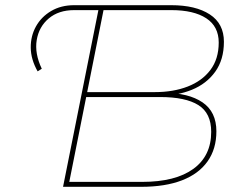

<svg xmlns="http://www.w3.org/2000/svg" viewBox="-20 -720 930 740"><path d="M125 -445Q99 -491 98.5 -536Q98 -581 118.5 -618Q139 -655 177 -677.5Q215 -700 266 -700H368L364 -681H266Q206 -681 168 -649Q130 -617 121.5 -565.5Q113 -514 141 -455ZM223 0 363 -700H640Q734 -700 788.5 -664.5Q843 -629 843 -559Q843 -490 809.5 -443.5Q776 -397 719.5 -374Q663 -351 594 -351L613 -362Q707 -362 760.5 -325.5Q814 -289 814 -214Q814 -146 780 -98Q746 -50 681.5 -25Q617 0 524 0ZM247 -19H528Q656 -19 725 -69Q794 -119 794 -212Q794 -284 744.5 -315Q695 -346 597 -346H307L311 -365H577Q648 -365 703.5 -386.5Q759 -408 791 -450.5Q823 -493 823 -556Q823 -618 775 -649.5Q727 -681 640 -681H379Z"/></svg>

Font: Montserrat Thin Thin
Style: Italic
Weight: 250
Italic angle: -11.3°
Version: Version 9.000